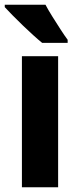

<svg xmlns="http://www.w3.org/2000/svg" viewBox="-33 -786 324 806"><path d="M211 0H59V-550H211ZM158 -766Q169 -745 186.5 -717Q204 -689 221.5 -662Q239 -635 251 -619V-606H144Q129 -618 107.5 -637.5Q86 -657 62.5 -679.5Q39 -702 19 -722.5Q-1 -743 -13 -756V-766Z"/></svg>

Font: Noto Sans Lao UI Cond ExtBd
Style: Regular
Weight: 800
Width: 3
Designer: Monotype Design Team
Foundry: Monotype Imaging Inc.
Version: Version 2.000; ttfautohint (v1.8.4.7-5d5b)